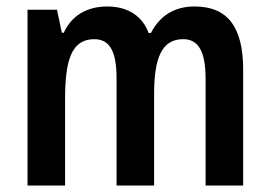

<svg xmlns="http://www.w3.org/2000/svg" viewBox="-20 -573 834 593"><path d="M581 -553C519 -553 474 -525 446 -471H439C421 -520 379 -553 311 -553C249 -553 201 -525 177 -472H171L156 -543H65V0H181V-267C181 -385 200 -452 271 -452C318 -452 340 -416 340 -331V0H456V-283C456 -395 480 -452 546 -452C592 -452 615 -415 615 -330V0H731V-358C731 -491 682 -553 581 -553Z"/></svg>

Font: Noto Sans Lao UI Cond SemBd
Style: Regular
Weight: 600
Width: 3
Designer: Monotype Design Team
Foundry: Monotype Imaging Inc.
Version: Version 2.000